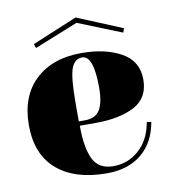

<svg xmlns="http://www.w3.org/2000/svg" viewBox="-75 -701 712 778"><g transform="rotate(-10 281.0 -312.0)"><path d="M102 -557 287 -634 473 -557 467 -540 287 -612 108 -540ZM496 -158 498 -167 516 -164Q502 -82 447 -36Q392 10 304 10Q171 10 98 -53.5Q25 -117 25 -236Q25 -355 95 -421.5Q165 -488 285 -488Q383 -488 448.5 -451.5Q514 -415 514 -339Q514 -263 453 -231Q392 -199 294 -199H228Q228 -108 251 -61Q274 -14 334 -14Q394 -14 438.5 -53Q483 -92 496 -158ZM227 -289V-217H252Q297 -217 314.5 -247.5Q332 -278 332 -337Q332 -470 285 -470Q254 -470 240.5 -434Q227 -398 227 -289Z"/></g></svg>

Font: Elsie Swash Caps Black
Style: Regular
Weight: 900
Designer: Alejandro Inler
Foundry: Alejandro Inler
Version: 1.003